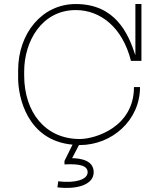

<svg xmlns="http://www.w3.org/2000/svg" viewBox="-20 -720 792 953"><path d="M356 -670C478 -670 588 -585 630 -418H682V-700H652V-448H651C617 -553 553 -700 356 -700C189 -700 70 -555 70 -371V-332C70 -241 113 -23 340 -2L300 79V96C378 92 415 103 415 135C415 172 353 190 269 180L265 210C369 222 445 194 445 135C445 75 379 66 338 65L372 0H376C534 0 675 -121 675 -288H645C645 -88 451 -30 376 -30C204 -30 100 -164 100 -345V-365C100 -517 189 -670 356 -670Z"/></svg>

Font: Space Cowgirl Thin
Style: Regular
Weight: 100
Designer: Valery Marier
Foundry: Valery Marier
Version: Version 1.000;hotconv 1.0.109;makeotfexe 2.5.65596